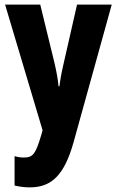

<svg xmlns="http://www.w3.org/2000/svg" viewBox="-20 -570 506 830"><path d="M2 -550 164 -7 158 15C134 95 123 111 83 111C70 111 56 109 43 105V232C64 237 85 240 109 240C203 240 258 187 298 45L463 -550H313L255 -295C245 -253 240 -222 237 -197H233C231 -224 224 -261 216 -296L154 -550Z"/></svg>

Font: Noto Sans Lao UI ExtCond ExtBd
Style: Regular
Weight: 800
Width: 2
Designer: Monotype Design Team
Foundry: Monotype Imaging Inc.
Version: Version 2.000